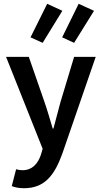

<svg xmlns="http://www.w3.org/2000/svg" viewBox="-20 -792 537 1013"><path d="M107 201C215 201 267 133 308 21L485 -492H371L299 -253C287 -208 274 -160 262 -114H258C244 -161 230 -210 215 -253L132 -492H12L205 -7L196 24C180 72 150 106 99 106C88 106 79 105 65 101L42 190C61 197 80 201 107 201ZM205 -566 309 -735 229 -772 141 -595ZM371 -566 476 -735 395 -772 308 -595Z"/></svg>

Font: Source Sans Pro Semibold
Style: Regular
Weight: 600
Designer: Paul D. Hunt
Foundry: Adobe Systems Incorporated
Version: Version 3.006;hotconv 1.0.111;makeotfexe 2.5.65597